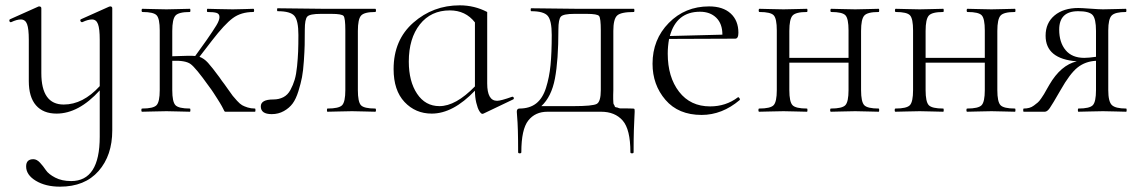

<svg xmlns="http://www.w3.org/2000/svg" viewBox="-20 -419 4275 720"><path d="M393 -395Q401 -395 401 -388V70Q401 164 349.5 222.5Q298 281 205 281Q151 281 114.5 259Q78 237 78 205Q78 178 105 178Q118 178 130 191Q142 204 152 219Q162 234 187 247Q212 260 247 260Q354 260 354 94V-80Q275 7 192 7Q142 7 115 -24Q88 -55 88 -115V-270Q88 -311 81.5 -328.5Q75 -346 58 -346Q43 -346 22 -336Q19 -335 17 -337Q15 -339 15 -342.5Q15 -346 18 -347L123 -394Q125 -395 126 -395Q135 -395 135 -388V-145Q135 -27 219 -27Q291 -27 354 -96V-270Q354 -311 347.5 -328.5Q341 -346 325 -346Q310 -346 289 -336Q286 -335 283.5 -337.5Q281 -340 281 -343Q281 -346 284 -347L389 -394Z M936 -12Q938 -12 938 -6Q938 0 936 0H828Q826 0 825 0Q824 0 823 -0.5Q822 -1 821 -3Q820 -5 819 -7Q818 -9 816 -13Q814 -17 811.5 -21.5Q809 -26 804.5 -33.5Q800 -41 794.5 -49.5Q789 -58 781 -70.5Q773 -83 763 -96Q714 -165 694.5 -179Q675 -193 626 -191V-81Q626 -37 638 -24.5Q650 -12 692 -12Q694 -12 694 -6Q694 0 692 0Q680 0 650 -1Q620 -2 604 -2Q587 -2 555.5 -1Q524 0 513 0Q510 0 510 -6Q510 -12 513 -12Q555 -12 567 -24.5Q579 -37 579 -81V-305Q579 -349 567.5 -361.5Q556 -374 514 -374Q511 -374 511 -380Q511 -386 514 -386Q525 -386 555.5 -385Q586 -384 604 -384Q620 -384 650.5 -385Q681 -386 692 -386Q694 -386 694 -380Q694 -374 692 -374Q650 -374 638 -360.5Q626 -347 626 -303V-208Q697 -211 712 -209L755 -269Q780 -305 791.5 -324Q803 -343 803 -355Q803 -367 792.5 -370.5Q782 -374 758 -374Q756 -374 756 -380Q756 -386 758 -386Q771 -386 797 -385Q823 -384 853 -384Q874 -384 898 -385Q922 -386 930 -386Q933 -386 933 -380Q933 -374 930 -374Q884 -374 853 -351Q822 -328 775 -267L728 -206Q745 -200 760 -183.5Q775 -167 803 -129Q809 -120 812 -116Q820 -106 833.5 -86.5Q847 -67 852.5 -60Q858 -53 869 -41Q880 -29 888 -24.5Q896 -20 908.5 -16Q921 -12 936 -12Z M999 9Q958 9 958 -20Q958 -46 1005 -46Q1026 -46 1042.5 -54.5Q1059 -63 1069 -81.5Q1079 -100 1085 -120Q1091 -140 1094 -170.5Q1097 -201 1098 -226Q1099 -251 1099 -288Q1099 -342 1084 -359.5Q1069 -377 1021 -377Q1019 -377 1019 -382.5Q1019 -388 1021 -388L1194 -386H1387Q1390 -386 1390 -380Q1390 -374 1387 -374Q1346 -374 1334 -360.5Q1322 -347 1322 -303V-81Q1322 -37 1333.5 -24.5Q1345 -12 1387 -12Q1390 -12 1390 -6Q1390 0 1387 0Q1376 0 1346 -1Q1316 -2 1300 -2Q1283 -2 1251 -1Q1219 0 1208 0Q1206 0 1206 -6Q1206 -12 1208 -12Q1251 -12 1263 -24.5Q1275 -37 1275 -81V-305Q1275 -351 1268.5 -359Q1262 -367 1223 -367H1183Q1142 -367 1132.5 -357Q1123 -347 1123 -308Q1123 -272 1122.5 -250Q1122 -228 1119.5 -190.5Q1117 -153 1112.5 -129.5Q1108 -106 1099 -77Q1090 -48 1077.5 -31Q1065 -14 1044.5 -2.5Q1024 9 999 9Z M1900 -56Q1903 -57 1905 -55Q1907 -53 1907 -50Q1907 -47 1904 -46L1793 7Q1791 8 1789 8Q1784 8 1777.5 -2.5Q1771 -13 1766 -34Q1761 -55 1761 -79Q1679 7 1599 7Q1538 7 1497 -36.5Q1456 -80 1456 -160Q1456 -269 1530 -334Q1604 -399 1704 -399Q1759 -399 1807 -374V-106Q1807 -41 1844 -41Q1858 -41 1900 -56ZM1628 -21Q1689 -21 1761 -95V-335Q1726 -380 1667 -380Q1596 -380 1554.5 -327.5Q1513 -275 1513 -188Q1513 -114 1544 -67.5Q1575 -21 1628 -21Z M2351 -12Q2358 -12 2359 -10.5Q2360 -9 2360 0Q2360 7 2359 22Q2358 37 2357 70Q2356 103 2356 152Q2356 156 2350 156Q2344 156 2344 152Q2344 66 2315 33Q2286 0 2234 0H2033Q1987 0 1961 33Q1935 66 1935 152Q1935 156 1929 156Q1923 156 1923 152Q1923 103 1922 70Q1921 37 1919.5 22Q1918 7 1918 0Q1918 -12 1928 -12Q1966 -12 1990.5 -31Q2015 -50 2027.5 -89.5Q2040 -129 2044.5 -175Q2049 -221 2049 -288Q2049 -342 2034 -359.5Q2019 -377 1972 -377Q1970 -377 1970 -382.5Q1970 -388 1972 -388L2145 -386H2357Q2359 -386 2359 -380Q2359 -374 2357 -374Q2308 -374 2294 -360.5Q2280 -347 2280 -303V-81Q2280 -74 2279.5 -63Q2279 -52 2279.5 -47.5Q2280 -43 2280 -36Q2280 -29 2282 -27Q2284 -25 2285 -21Q2286 -17 2291 -16.5Q2296 -16 2299.5 -14Q2303 -12 2312.5 -12.5Q2322 -13 2329 -12.5Q2336 -12 2351 -12ZM2233 -81V-305Q2233 -351 2226.5 -359Q2220 -367 2180 -367H2134Q2093 -367 2083.5 -357Q2074 -347 2074 -308Q2074 -193 2061 -124.5Q2048 -56 2010 -21H2130Q2203 -21 2218 -29.5Q2233 -38 2233 -81Z M2747 -54Q2749 -56 2752.5 -51.5Q2756 -47 2754 -44Q2688 12 2611 12Q2524 12 2475.5 -44.5Q2427 -101 2427 -180Q2427 -271 2488 -333Q2549 -395 2639 -395Q2691 -395 2720 -368.5Q2749 -342 2749 -296Q2749 -274 2737 -274L2489 -273Q2484 -245 2484 -218Q2484 -130 2526.5 -75Q2569 -20 2643 -20Q2702 -20 2747 -54ZM2605 -375Q2517 -375 2492 -284L2689 -289Q2689 -330 2666 -352.5Q2643 -375 2605 -375Z M3275 -12Q3277 -12 3277 -6Q3277 0 3275 0Q3263 0 3233 -1Q3203 -2 3187 -2Q3169 -2 3138 -1Q3107 0 3096 0Q3093 0 3093 -6Q3093 -12 3096 -12Q3138 -12 3150 -24.5Q3162 -37 3162 -81V-184H2940V-81Q2940 -37 2952 -24.5Q2964 -12 3006 -12Q3008 -12 3008 -6Q3008 0 3006 0Q2994 0 2964 -1Q2934 -2 2918 -2Q2901 -2 2869.5 -1Q2838 0 2827 0Q2824 0 2824 -6Q2824 -12 2827 -12Q2869 -12 2881 -24.5Q2893 -37 2893 -81V-305Q2893 -349 2881.5 -361.5Q2870 -374 2828 -374Q2825 -374 2825 -380Q2825 -386 2828 -386Q2839 -386 2869.5 -385Q2900 -384 2918 -384Q2934 -384 2964.5 -385Q2995 -386 3006 -386Q3008 -386 3008 -380Q3008 -374 3006 -374Q2964 -374 2952 -360.5Q2940 -347 2940 -303V-202H3162V-305Q3162 -349 3150.5 -361.5Q3139 -374 3097 -374Q3094 -374 3094 -380Q3094 -386 3097 -386Q3108 -386 3138.5 -385Q3169 -384 3187 -384Q3203 -384 3233.5 -385Q3264 -386 3275 -386Q3277 -386 3277 -380Q3277 -374 3275 -374Q3233 -374 3221 -360.5Q3209 -347 3209 -303V-81Q3209 -37 3221 -24.5Q3233 -12 3275 -12Z M3786 -12Q3788 -12 3788 -6Q3788 0 3786 0Q3774 0 3744 -1Q3714 -2 3698 -2Q3680 -2 3649 -1Q3618 0 3607 0Q3604 0 3604 -6Q3604 -12 3607 -12Q3649 -12 3661 -24.5Q3673 -37 3673 -81V-184H3451V-81Q3451 -37 3463 -24.5Q3475 -12 3517 -12Q3519 -12 3519 -6Q3519 0 3517 0Q3505 0 3475 -1Q3445 -2 3429 -2Q3412 -2 3380.5 -1Q3349 0 3338 0Q3335 0 3335 -6Q3335 -12 3338 -12Q3380 -12 3392 -24.5Q3404 -37 3404 -81V-305Q3404 -349 3392.5 -361.5Q3381 -374 3339 -374Q3336 -374 3336 -380Q3336 -386 3339 -386Q3350 -386 3380.5 -385Q3411 -384 3429 -384Q3445 -384 3475.5 -385Q3506 -386 3517 -386Q3519 -386 3519 -380Q3519 -374 3517 -374Q3475 -374 3463 -360.5Q3451 -347 3451 -303V-202H3673V-305Q3673 -349 3661.5 -361.5Q3650 -374 3608 -374Q3605 -374 3605 -380Q3605 -386 3608 -386Q3619 -386 3649.5 -385Q3680 -384 3698 -384Q3714 -384 3744.5 -385Q3775 -386 3786 -386Q3788 -386 3788 -380Q3788 -374 3786 -374Q3744 -374 3732 -360.5Q3720 -347 3720 -303V-81Q3720 -37 3732 -24.5Q3744 -12 3786 -12Z M4203 -12Q4205 -12 4205 -6Q4205 0 4203 0Q4193 0 4163.5 -1Q4134 -2 4116 -2Q4097 -2 4066.5 -1Q4036 0 4024 0Q4022 0 4022 -6Q4022 -12 4024 -12Q4066 -12 4078 -24.5Q4090 -37 4090 -81V-191Q4050 -189 4021 -166Q3992 -143 3957 -81Q3926 -27 3916.5 -13.5Q3907 0 3898 0H3819Q3817 0 3817 -6Q3817 -12 3819 -12Q3830 -12 3839.5 -14.5Q3849 -17 3857.5 -23.5Q3866 -30 3871.5 -34.5Q3877 -39 3884.5 -50Q3892 -61 3895 -66Q3898 -71 3905.5 -84.5Q3913 -98 3915 -101Q3958 -175 4018 -189Q3901 -198 3901 -285Q3901 -333 3934.5 -361Q3968 -389 4024 -389Q4035 -389 4069 -386.5Q4103 -384 4116 -384Q4134 -384 4162.5 -385Q4191 -386 4202 -386Q4204 -386 4204 -380Q4204 -374 4202 -374Q4162 -374 4149 -361Q4136 -348 4136 -305V-81Q4136 -38 4149.5 -25Q4163 -12 4203 -12ZM3952 -308Q3952 -260 3976 -231Q4000 -202 4046 -202Q4062 -202 4090 -206V-303Q4090 -349 4077 -363Q4064 -377 4023 -377Q3952 -377 3952 -308Z"/></svg>

Font: t
Style: Regular
Weight: 300
Designer: Christian Thalmann (Catharsis Fonts)
Version: Version 1.000;PS 002.000;hotconv 1.0.88;makeotf.lib2.5.64775